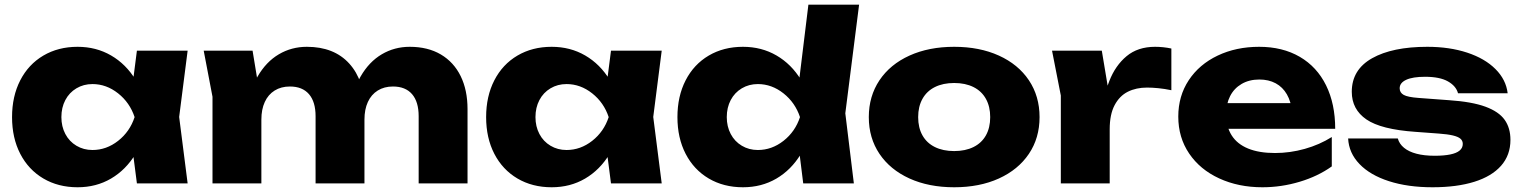

<svg xmlns="http://www.w3.org/2000/svg" viewBox="-20 -790 6555 827"><path d="M543.2 -205.5 571.1 -285.6 543.2 -364.7 569.7 -571.8H788.2L751.7 -286.2L788.2 0H569.7ZM314.2 16.6Q230.9 16.6 166.7 -21.2Q102.6 -59.1 67.2 -127.5Q31.9 -196 31.9 -285.6Q31.9 -375.2 67.2 -444Q102.6 -512.8 166.7 -550.6Q230.9 -588.4 314.2 -588.4Q394.2 -588.4 458.5 -551.1Q522.9 -513.8 564.4 -445.5Q606 -377.2 618.2 -285.6Q605 -194.6 563.4 -126.4Q521.9 -58.1 458 -20.7Q394.2 16.6 314.2 16.6ZM378.3 -143.9Q438.5 -143.9 488.8 -183.4Q539.2 -222.9 559.8 -285.6Q539.2 -347.9 488.7 -387.9Q438.1 -427.9 378.3 -427.9Q340 -427.9 309.2 -409.6Q278.4 -391.3 261.4 -359Q244.4 -326.7 244.4 -285.6Q244.4 -245.2 261.4 -212.9Q278.4 -180.6 309.2 -162.3Q340 -143.9 378.3 -143.9Z M1067.9 -571.8 1105.8 -341.2V0H895.3V-373.2L857.4 -571.8ZM1549.8 -320.1V0H1339.3V-289.4Q1339.3 -351.4 1310.9 -384.4Q1282.4 -417.4 1228.6 -417.4Q1191 -417.4 1163.1 -400.1Q1135.1 -382.7 1120.5 -350.7Q1105.8 -318.8 1105.8 -274.7L1041 -308.1Q1052.9 -397.4 1089.7 -460.7Q1126.4 -524 1181.1 -556.2Q1235.8 -588.4 1301.8 -588.4Q1418.7 -588.4 1484.3 -516.3Q1549.8 -444.2 1549.8 -320.1ZM1993.8 -320.1V0H1783.3V-289.4Q1783.3 -351.4 1754.9 -384.4Q1726.4 -417.4 1672.6 -417.4Q1635 -417.4 1607.1 -400.1Q1579.1 -382.7 1564.5 -350.7Q1549.8 -318.8 1549.8 -274.7L1485 -308.1Q1496.9 -397.4 1533.3 -460.7Q1569.8 -524 1624.5 -556.2Q1679.1 -588.4 1744.8 -588.4Q1822.7 -588.4 1878.7 -555.5Q1934.6 -522.5 1964.2 -462.2Q1993.8 -401.8 1993.8 -320.1Z M2585.2 -205.5 2613.1 -285.6 2585.2 -364.7 2611.7 -571.8H2830.2L2793.7 -286.2L2830.2 0H2611.7ZM2356.2 16.6Q2272.9 16.6 2208.7 -21.2Q2144.6 -59.1 2109.2 -127.5Q2073.9 -196 2073.9 -285.6Q2073.9 -375.2 2109.2 -444Q2144.6 -512.8 2208.7 -550.6Q2272.9 -588.4 2356.2 -588.4Q2436.2 -588.4 2500.5 -551.1Q2564.9 -513.8 2606.4 -445.5Q2648 -377.2 2660.2 -285.6Q2647 -194.6 2605.4 -126.4Q2563.9 -58.1 2500 -20.7Q2436.2 16.6 2356.2 16.6ZM2420.3 -143.9Q2480.5 -143.9 2530.8 -183.4Q2581.2 -222.9 2601.8 -285.6Q2581.2 -347.9 2530.7 -387.9Q2480.1 -427.9 2420.3 -427.9Q2382 -427.9 2351.2 -409.6Q2320.4 -391.3 2303.4 -359Q2286.4 -326.7 2286.4 -285.6Q2286.4 -245.2 2303.4 -212.9Q2320.4 -180.6 2351.2 -162.3Q2382 -143.9 2420.3 -143.9Z M3413.1 -214.4 3448.6 -283.9 3413.5 -373.3 3462 -770H3680.4L3621 -302L3657.8 0H3439.7ZM3180.2 16.6Q3096.9 16.6 3032.7 -21.2Q2968.6 -59.1 2933.2 -127.5Q2897.9 -196 2897.9 -285.6Q2897.9 -375.2 2933.2 -444Q2968.6 -512.8 3032.7 -550.6Q3096.9 -588.4 3180.2 -588.4Q3260.2 -588.4 3324.5 -551.1Q3388.9 -513.8 3430.4 -445.5Q3472 -377.2 3484.2 -285.6Q3471 -194.6 3429.4 -126.4Q3387.9 -58.1 3324 -20.7Q3260.2 16.6 3180.2 16.6ZM3244.3 -143.9Q3304.5 -143.9 3354.8 -183.4Q3405.2 -222.9 3425.8 -285.6Q3405.2 -347.9 3354.7 -387.9Q3304.1 -427.9 3244.3 -427.9Q3206 -427.9 3175.2 -409.6Q3144.4 -391.3 3127.4 -359Q3110.4 -326.7 3110.4 -285.6Q3110.4 -245.2 3127.4 -212.9Q3144.4 -180.6 3175.2 -162.3Q3206 -143.9 3244.3 -143.9Z M3722.2 -285.6Q3722.2 -375.5 3768.1 -444.2Q3814.1 -512.8 3897.4 -550.6Q3980.8 -588.4 4089.9 -588.4Q4199.1 -588.4 4282.5 -550.6Q4365.8 -512.8 4411.8 -444.2Q4457.7 -375.5 4457.7 -285.6Q4457.7 -195.6 4411.8 -127.4Q4365.8 -59.1 4282.5 -21.2Q4199.1 16.6 4089.9 16.6Q3980.8 16.6 3897.4 -21.2Q3814.1 -59.1 3768.1 -127.4Q3722.2 -195.6 3722.2 -285.6ZM4245.1 -285.6Q4245.1 -331 4226.6 -364.2Q4208.1 -397.5 4173.1 -415Q4138.1 -432.5 4089.9 -432.5Q4041.8 -432.5 4006.8 -415Q3971.8 -397.5 3953.3 -364.2Q3934.8 -331 3934.8 -285.6Q3934.8 -239.9 3953.3 -206.9Q3971.8 -174 4006.8 -156.7Q4041.8 -139.3 4089.9 -139.3Q4138.1 -139.3 4173.1 -156.7Q4208.1 -174 4226.6 -206.9Q4245.1 -239.9 4245.1 -285.6Z M4725.8 -571.8 4759.8 -367.8V0H4549.3V-378.5L4511.4 -571.8ZM4920.6 -412.8Q4873.7 -412.8 4837.8 -394.8Q4802 -376.8 4780.9 -336.9Q4759.8 -297 4759.8 -233.3L4720.1 -282.6Q4732.2 -374.1 4758.1 -440.8Q4784 -507.6 4832.5 -548Q4880.9 -588.4 4955.2 -588.4Q4971.9 -588.4 4990 -586.6Q5008.1 -584.7 5025.4 -581V-401.4Q4996.9 -407.4 4969.9 -410.1Q4942.9 -412.8 4920.6 -412.8Z M5055.2 -287.9Q5055.2 -376.2 5100.3 -444.5Q5145.4 -512.8 5224.9 -550.6Q5304.4 -588.4 5403.6 -588.4Q5504.4 -588.4 5578.5 -545.3Q5652.5 -502.1 5691.8 -422.4Q5731.1 -342.6 5731.1 -235.1H5226.1V-345.7H5612.2L5545.3 -308.1Q5541 -352.4 5523 -383.6Q5505 -414.9 5474.8 -431.2Q5444.5 -447.5 5404.5 -447.5Q5360.5 -447.5 5327.9 -428.4Q5295.3 -409.3 5278.3 -375.7Q5261.3 -342.2 5261.3 -297.8Q5261.3 -244.6 5285.1 -207Q5308.8 -169.5 5356 -150.2Q5403.1 -130.9 5471.9 -130.9Q5536.6 -130.9 5600.2 -148.8Q5663.8 -166.7 5716.4 -199.8V-73.3Q5656.9 -30.7 5578.1 -7.1Q5499.2 16.6 5417.6 16.6Q5314.1 16.6 5231.4 -21.6Q5148.7 -59.7 5102 -128.8Q5055.2 -197.9 5055.2 -287.9Z M6150.3 16.6Q6043.8 16.6 5962.7 -9.6Q5881.5 -35.7 5835.7 -83.5Q5789.8 -131.3 5786.8 -193.6H6000.7Q6007.3 -170 6027.7 -153.3Q6048 -136.6 6081.1 -127.9Q6114.2 -119.1 6159.8 -119.1Q6199.5 -119.1 6226.6 -124.7Q6253.6 -130.2 6267.1 -141.6Q6280.6 -152.9 6280.6 -170.1Q6280.6 -183.9 6270.5 -192.6Q6260.5 -201.2 6237.8 -206.6Q6215.1 -212 6176.8 -214.7L6076.9 -222.1Q5928.4 -232.4 5865.5 -275.6Q5802.5 -318.8 5802.5 -394.6Q5802.5 -489.9 5890.1 -539.2Q5977.6 -588.4 6127.8 -588.4Q6223.2 -588.4 6299.6 -563.3Q6375.9 -538.1 6421.4 -492.5Q6467 -446.9 6473.9 -388.3H6260.1Q6251.8 -419.5 6216.7 -439.4Q6181.5 -459.3 6118.2 -459.3Q6065.1 -459.3 6037 -446.3Q6008.8 -433.3 6008.8 -409.7Q6008.8 -390.9 6026.2 -381.2Q6043.6 -371.6 6090 -368.2L6221.9 -358.4Q6320.5 -351.7 6378.3 -330.4Q6436.1 -309 6461 -273.9Q6485.9 -238.8 6485.9 -187.6Q6485.9 -121.8 6445.6 -76.1Q6405.3 -30.4 6330 -6.9Q6254.8 16.6 6150.3 16.6Z"/></svg>

Font: Unbounded Variable
Style: Regular
Weight: 400
Designer: Luke Prowse, Jean-Baptiste Morizot, Fátima Lázaro, Florian Runge
Foundry: NaN
Version: Version 1.600;FEAKit 1.0